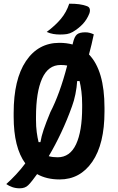

<svg xmlns="http://www.w3.org/2000/svg" viewBox="-20 -952 640 1040"><path d="M355 -932Q387 -932 409 -929Q431 -926 450 -919Q463 -915 466 -904Q469 -893 464 -879Q451 -846 428.5 -822Q406 -798 374 -779Q358 -770 342.5 -767.5Q327 -765 305 -765Q286 -765 268.5 -768Q251 -771 233 -779Q280 -814 310 -850Q340 -886 355 -932ZM302 -720Q340 -720 373 -711Q374 -713 375 -719Q383 -754 397 -765.5Q411 -777 442 -777Q455 -777 466 -774Q477 -771 488 -766Q477 -712 462 -657Q546 -570 546 -368V-348Q546 -172 480 -76Q414 20 303 20Q232 20 181 -9Q168 9 156 24.5Q144 40 133 51Q116 68 87 68Q65 68 46.5 61.5Q28 55 14 45Q39 23 67 -7Q95 -37 117 -67Q54 -153 54 -320V-340Q54 -522 120.5 -621Q187 -720 302 -720ZM175 -303Q175 -266 179 -236Q183 -206 189 -182H199Q204 -213 216.5 -250Q229 -287 253 -345Q278 -393 301 -456.5Q324 -520 344 -597Q329 -600 308 -600Q241 -600 208 -526.5Q175 -453 175 -319ZM370 -376Q344 -303 311.5 -234Q279 -165 244 -106Q265 -100 292 -100Q359 -100 392 -170.5Q425 -241 425 -370V-386Q425 -425 421 -456.5Q417 -488 411 -513H398Q396 -479 388.5 -442Q381 -405 370 -376Z"/></svg>

Font: Recursive Mn Csl St SmB
Style: Regular
Weight: 600
Monospace: yes
Version: Version 1.079;hotconv 1.0.112;makeotfexe 2.5.65598; ttfautoh